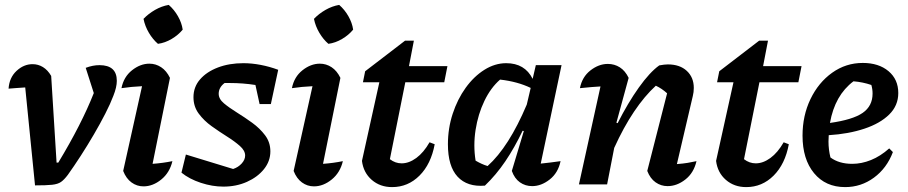

<svg xmlns="http://www.w3.org/2000/svg" viewBox="-20 -753 3708 784"><path d="M218 -89Q313 -246 363 -373L330 -476Q359 -487 386 -487Q457 -487 457 -423Q457 -397 443 -362Q431 -330 410 -289Q389 -248 363 -203.5Q337 -159 309.5 -116.5Q282 -74 257 -39Q242 -19 229 -10Q216 -1 192.5 1.5Q169 4 123 4L83 -396Q64 -395 47 -393.5Q30 -392 15 -391Q18 -436 47.5 -463.5Q77 -491 113 -491Q136 -491 155.5 -479Q175 -467 189 -443L211 -89Z M684 -95Q673 -48 638.5 -20Q604 8 566 8Q539 8 517 -8Q495 -24 483 -55L560 -401Q516 -399 476 -393Q485 -439 519 -466Q553 -493 590 -493Q616 -493 638 -478.5Q660 -464 674 -435L603 -84Q645 -87 684 -95ZM669 -733Q691 -714 706.5 -687Q722 -660 726 -632Q708 -610 681 -594Q654 -578 625 -574Q604 -592 588 -619Q572 -646 566 -676Q586 -697 613 -712.5Q640 -728 669 -733Z M721 -48 739 -122 932 -63Q953 -70 967 -85.5Q981 -101 981 -118Q981 -138 959.5 -157Q938 -176 907 -195.5Q876 -215 844.5 -237.5Q813 -260 791.5 -289Q770 -318 770 -356Q770 -398 797 -429Q824 -460 870 -477.5Q916 -495 974 -495Q1008 -495 1044.5 -488Q1081 -481 1116 -468L1086 -328H1040L1023 -406Q972 -414 918 -414Q907 -414 897 -414Q873 -396 873 -370Q873 -349 894.5 -331Q916 -313 947.5 -293.5Q979 -274 1010 -251.5Q1041 -229 1062.5 -200.5Q1084 -172 1084 -135Q1084 -95 1058 -62.5Q1032 -30 988.5 -10.5Q945 9 892 9Q847 9 800 -6.5Q753 -22 721 -48Z M1380 -95Q1369 -48 1334.5 -20Q1300 8 1262 8Q1235 8 1213 -8Q1191 -24 1179 -55L1256 -401Q1212 -399 1172 -393Q1181 -439 1215 -466Q1249 -493 1286 -493Q1312 -493 1334 -478.5Q1356 -464 1370 -435L1299 -84Q1341 -87 1380 -95ZM1365 -733Q1387 -714 1402.5 -687Q1418 -660 1422 -632Q1404 -610 1377 -594Q1350 -578 1321 -574Q1300 -592 1284 -619Q1268 -646 1262 -676Q1282 -697 1309 -712.5Q1336 -728 1365 -733Z M1581 11Q1532 11 1498 -18.5Q1464 -48 1458 -96L1529 -417H1462L1471 -462L1634 -587H1670L1650 -483H1807L1794 -417H1635L1572 -103Q1594 -86 1620 -86Q1650 -86 1680 -108Q1710 -130 1734 -172L1755 -164Q1740 -83 1693 -36Q1646 11 1581 11Z M1960 5Q1888 11 1848.5 -31.5Q1809 -74 1809 -164Q1809 -229 1828.5 -288.5Q1848 -348 1881.5 -394.5Q1915 -441 1958 -468Q2001 -495 2047 -495Q2123 -495 2155 -431L2168 -487H2273L2188 -85Q2208 -87 2228 -89.5Q2248 -92 2269 -95Q2259 -47 2224.5 -20Q2190 7 2153 7Q2125 7 2103 -8.5Q2081 -24 2070 -55L2119 -218L2114 -219Q2081 -150 2043.5 -94.5Q2006 -39 1960 5ZM1922 -97Q1934 -90 1946 -84.5Q1958 -79 1971 -75Q2058 -153 2131 -326L2147 -394Q2093 -420 2022 -428Q1984 -395 1958 -341Q1932 -287 1922 -223Q1912 -159 1922 -97Z M2344 0 2432 -400Q2415 -399 2395.5 -397.5Q2376 -396 2348 -393Q2357 -439 2391 -465.5Q2425 -492 2462 -492Q2489 -492 2511 -478Q2533 -464 2547 -435L2497 -252L2502 -250Q2544 -333 2588.5 -395.5Q2633 -458 2672 -486Q2694 -490 2707 -490Q2756 -490 2784.5 -463.5Q2813 -437 2813 -394Q2813 -377 2809 -361L2744 -83Q2770 -85 2788 -88Q2806 -91 2824 -95Q2813 -47 2778.5 -20Q2744 7 2706 7Q2679 7 2657 -8.5Q2635 -24 2623 -55L2704 -372Q2682 -392 2658 -403Q2612 -361 2569 -297Q2526 -233 2488 -149L2459 0Z M3027 11Q2978 11 2944 -18.5Q2910 -48 2904 -96L2975 -417H2908L2917 -462L3080 -587H3116L3096 -483H3253L3240 -417H3081L3018 -103Q3040 -86 3066 -86Q3096 -86 3126 -108Q3156 -130 3180 -172L3201 -164Q3186 -83 3139 -36Q3092 11 3027 11Z M3431 11Q3351 11 3304 -46Q3257 -103 3257 -199Q3257 -281 3289.5 -348.5Q3322 -416 3378 -456Q3434 -496 3503 -496Q3568 -496 3608 -462.5Q3648 -429 3648 -373Q3648 -322 3611 -285.5Q3574 -249 3509.5 -227.5Q3445 -206 3364 -201Q3363 -188 3363 -175Q3363 -142 3371 -110Q3406 -84 3460 -84Q3498 -84 3536.5 -99.5Q3575 -115 3611 -147L3626 -132Q3601 -66 3548.5 -27.5Q3496 11 3431 11ZM3543 -371Q3543 -389 3538 -406Q3503 -418 3465 -421Q3389 -364 3369 -251Q3462 -264 3502.5 -292Q3543 -320 3543 -371Z"/></svg>

Font: Piazzolla SemiBold
Style: Italic
Weight: 600
Italic angle: -11.3°
Designer: Juan Pablo del Peral
Foundry: Huerta Tipografica
Version: Version 1.330